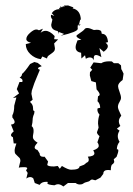

<svg xmlns="http://www.w3.org/2000/svg" viewBox="-20 -657 484 698"><path d="M128.4 -441.9Q106.4 -444.8 90.1 -460.4Q73.7 -476.1 73.7 -496.6L92.8 -501.5Q75.7 -505.4 75.7 -515.1Q75.7 -525.9 89.4 -537.8Q103 -549.8 111.8 -549.8Q117.2 -549.8 121.6 -546.9L136.2 -552.7L127.4 -537.6Q136.2 -544.9 145.5 -544.9Q161.1 -544.9 178.7 -525.9L176.8 -514.6L191.4 -513.7L176.8 -499L179.7 -481.9Q179.7 -473.6 175.5 -469.5Q171.4 -465.3 166.3 -461.9Q161.1 -458.5 156.5 -454.8Q151.9 -451.2 150.9 -444.3L133.8 -451.7ZM321.8 -438Q316.4 -448.2 307.1 -448.2Q299.8 -448.2 292 -443.4L289.1 -456.1L275.9 -444.3L274.9 -465.3Q254.9 -468.3 254.9 -485.4Q254.9 -493.7 261.7 -510.3L275.9 -512.7Q257.8 -520.5 257.8 -526.4Q257.8 -527.8 261.7 -530.8Q284.2 -545.9 287.1 -550.5Q290 -555.2 297.4 -555.2Q305.7 -555.2 321.3 -547.9L332 -548.8Q349.1 -548.8 349.1 -538.1L350.1 -534.2Q370.1 -534.2 372.6 -503.9L363.8 -501.5Q372.1 -495.6 372.1 -488.8Q372.1 -479.5 356.9 -468.8L341.3 -482.4L348.6 -449.2Q336.4 -457 329.1 -457Q320.8 -457 320.8 -445.8ZM190 -544.1Q166.2 -548 166.2 -567.2L170.5 -585.9Q165 -592.6 165 -598.8L165.8 -603.5L177.5 -599.2L168.2 -609Q176 -621.9 193.6 -623.8L195.5 -621.5L195.1 -629.3L198.6 -626.9L200.2 -634.4L204.9 -630.1Q206.4 -630.1 206.8 -632.8L211.5 -634L215 -631.6L212.3 -636.7L227.9 -637.1L247.1 -630.1L243.9 -626.6Q272.5 -620.7 274 -585.1L271.7 -585.9L267.4 -569.1L268.6 -567.2L273.6 -569.5Q269.3 -563.7 267.4 -563.7Q265.4 -563.7 264.6 -569.1Q262.3 -564.8 262.3 -559L262.7 -552.3Q262.7 -541.4 200.2 -526.9L213.1 -533.6L193.2 -541L192 -533.2ZM106.4 8.3 101.1 -8.3Q96.2 -13.2 89.8 -13.2Q82.5 -13.2 75.7 -7.8L80.6 -28.3L74.7 -37.6L79.1 -44.9Q79.1 -49.3 67.4 -49.3Q52.2 -49.3 48.3 -47.4L54.2 -71.8Q54.2 -79.1 50.8 -83Q47.4 -86.9 43.5 -90.1Q39.6 -93.3 36.4 -97.2Q33.2 -101.1 33.2 -108.9Q33.2 -118.7 39.6 -135.3L29.8 -135.7L26.9 -158.2Q20 -161.1 20 -166Q20 -171.4 29.8 -179.2L20 -204.1Q33.2 -205.6 33.2 -213.4Q33.2 -219.7 24.9 -230V-237.8Q31.7 -249.5 31.7 -272.9L39.6 -302.7L26.9 -300.8L49.3 -317.4L41 -333L50.8 -358.9H61L62 -363.3Q62 -370.6 51.3 -374.5Q60.1 -380.4 60.1 -388.2Q69.8 -395.5 89.4 -424.3L105 -431.6L117.2 -428.2L131.8 -416.5Q118.2 -412.1 118.2 -408.7Q118.2 -405.3 125 -403.3L115.2 -379.9L105 -355L95.7 -327.6L94.2 -315.9L98.6 -294.4L88.9 -286.6Q100.1 -277.3 100.1 -264.6L100.6 -256.3L105.5 -252L104 -243.2Q98.6 -231.4 98.6 -220.7Q98.6 -212.4 95.2 -198.2Q102.1 -193.8 102.1 -181.2Q102.1 -174.8 100.8 -169.4Q99.6 -164.1 99.6 -158.2Q99.6 -148.4 116.7 -138.2Q106 -127.4 106 -121.1Q106 -114.7 116.2 -111.8L124 -99.6Q124 -86.9 137.7 -86.9L142.1 -87.4L154.8 -69.8L151.9 -58.6Q151.9 -51.8 176.3 -51.8L189.9 -53.7L197.3 -43.5L205.1 -53.7Q227.5 -40 238.3 -40Q269 -40 269 -51.8L285.6 -58.1L294.4 -65.4Q302.7 -68.4 302.7 -75.7Q302.7 -81.5 299.3 -87.4Q323.2 -88.9 323.2 -99.6Q323.2 -104 318.8 -110.4Q338.9 -117.2 338.9 -126.5Q338.9 -133.3 334 -139.6L341.8 -162.1Q332.5 -169.9 332.5 -176.3L338.4 -192.9L336.4 -207.5Q336.4 -226.1 341.8 -240.2Q334 -249 334 -258.3L335 -263.2L344.2 -265.1Q344.2 -279.8 334.5 -289.1L336.4 -307.1Q342.3 -309.1 342.3 -313.5Q342.3 -319.8 331.1 -332L328.6 -357.4L312 -362.3L306.6 -382.8L307.1 -394.5L315.4 -403.3L308.1 -411.1L320.3 -430.2L348.1 -427.2Q357.9 -434.1 377.9 -434.1L386.7 -433.6L394 -427.2H410.2L419.9 -419.4Q419.9 -403.8 423.3 -401.9L429.2 -389.2L425.8 -366.2Q409.2 -354.5 409.2 -343.8Q409.2 -337.4 414.6 -323.2Q419.9 -309.1 419.9 -301.3Q419.9 -294.9 414.3 -285.9Q408.7 -276.9 408.7 -268.1Q408.7 -260.7 420.9 -236.3Q412.1 -225.6 412.1 -216.3Q412.1 -208 417.5 -199.2L404.8 -189L414.6 -182.1Q408.2 -171.9 408.2 -162.1Q408.2 -151.9 414.6 -141.6Q404.8 -129.9 404.8 -113.8L407.2 -114.3Q410.2 -114.3 410.2 -109.9Q410.2 -103 403.8 -86.9L393.6 -78.1L395.5 -67.9L390.6 -60.5Q382.8 -59.6 382.8 -38.1L373 -39.1Q355.5 -39.1 355.5 -24.9L345.2 -11.2L326.7 -1.5L315.4 -4.4Q310.5 -4.4 307.4 -0.7Q304.2 2.9 295.9 4.6Q287.6 6.3 283 10Q278.3 13.7 270.5 13.7Q261.7 13.7 254.9 8.3H227.1L210.4 21Q199.7 12.7 190.9 12.7Q185.5 12.7 177.7 16.6Q152.3 14.6 152.3 9.3L153.8 4.4L148.4 3.9Q130.9 3.9 124 15.1Z"/></svg>

Font: Truetypewriter PolyglOTT
Style: Regular
Weight: 400
Designer: Sergey Beatoff a.k.a. Sam_T
Version: Version 3.76